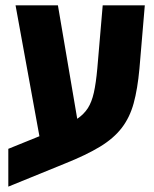

<svg xmlns="http://www.w3.org/2000/svg" viewBox="-20 -625 574 716"><path d="M11 71V-70L127 -117L38 -605H196L268 -182Q293 -199 307.5 -221.5Q322 -244 330 -279.5Q338 -315 343 -371L363 -605H520L500 -369Q493 -293 478.5 -240Q464 -187 434 -148Q404 -109 353 -78Q302 -47 222 -15Z"/></svg>

Font: Noto Sans Hebrew Condensed ExtraBold
Style: Regular
Weight: 800
Width: 3
Designer: Monotype Design Team
Foundry: Monotype Imaging Inc.
Version: Version 2.004; ttfautohint (v1.8.4.7-5d5b)